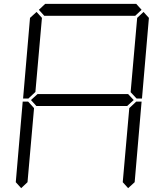

<svg xmlns="http://www.w3.org/2000/svg" viewBox="-20 -1020 856 998"><path d="M131 -511 128 -508H100L136 -927L170 -958L198 -927L164 -542ZM182 -969 215 -1000H688L716 -969L683 -938H210ZM646 -531 675 -500 641 -469H169L141 -500L175 -531ZM90 -42 62 -73 98 -492H126L129 -489L157 -458L123 -73ZM685 -489 688 -492H716L680 -73L646 -42L618 -73L652 -458ZM726 -958 754 -927 718 -508H690L687 -511L659 -541L693 -927Z"/></svg>

Font: DSEG7 Classic
Style: Light Italic
Weight: 300
Italic angle: -5°
Designer: Keshikan(Twitter:@keshinomi_88pro)
Version: Version 0.46